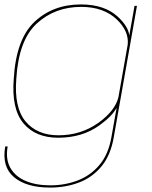

<svg xmlns="http://www.w3.org/2000/svg" viewBox="-22 -616 683 865"><path d="M203.5 229Q97 229 41.2 182.2Q-14.5 135.5 1.5 44H12.5Q2.5 101 24.5 140Q46.5 179 93.2 199Q140 219 205 219Q270 219 327.5 197.2Q385 175.5 425.8 127.5Q466.5 79.5 480 1.5L503.5 -131Q484 -93 425.5 -51Q348 4.5 240.5 4.5Q137.5 4.5 83.2 -61Q29 -126.5 40 -261.5Q50.5 -440 133.8 -518Q217 -596 342.5 -596Q449 -596 509 -540.5Q556.5 -496 560.5 -456L584 -589.5H595L490.5 2.5Q476.5 83.5 435.5 133.2Q394.5 183 334.5 206Q274.5 229 203.5 229ZM553.5 -416Q559 -476 504.5 -528Q445 -585 343.5 -585Q225.5 -585 143.8 -510.2Q62 -435.5 51.5 -261.5Q41 -131 93.2 -68.8Q145.5 -6.5 241.5 -6.5Q343 -6.5 422.5 -63.5Q496.5 -117 511.5 -178Z"/></svg>

Font: Anybody ExtraExpanded Thin
Style: Italic
Weight: 100
Width: 8
Italic angle: -10°
Designer: Tyler Finck
Foundry: Etcetera Type Company
Version: Version 1.010; ttfautohint (v1.8.3) -l 8 -r 50 -G 200 -x 14 